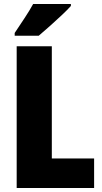

<svg xmlns="http://www.w3.org/2000/svg" viewBox="-20 -1040 514 967"><path d="M64 -93V-807H241V-242H454V-93ZM337 -1010Q321 -992 292.5 -965Q264 -938 232.5 -910Q201 -882 175 -860H54V-874Q78 -910 103.5 -948.5Q129 -987 147 -1020H337Z"/></svg>

Font: Noto Sans Kannada UI Condensed Black
Style: Regular
Weight: 900
Width: 3
Designer: Jelle Bosma - Monotype Design Team
Foundry: Monotype Imaging Inc.
Version: Version 2.005; ttfautohint (v1.8.4.7-5d5b)